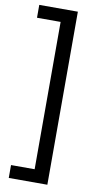

<svg xmlns="http://www.w3.org/2000/svg" viewBox="-106 -917 554 1073"><g transform="rotate(10 171.0 -381.0)"><path d="M245 -872V110H26V37H160V-799H26V-872Z"/></g></svg>

Font: Open Sauce Sans
Style: Regular
Weight: 400
Designer: Alfredo Marco Pradil
Foundry: Creative Sauce Fz LLC
Version: Version 1.477